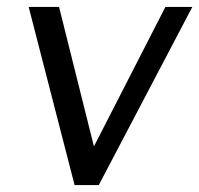

<svg xmlns="http://www.w3.org/2000/svg" viewBox="-20 -536 577 556"><path d="M537 -516H459L252 -112L151 -516H63L196 0H266Z"/></svg>

Font: United Sans
Style: Italic
Weight: 400
Italic angle: -8°
Designer: Pablo Impallari, Rodrigo Fuenzalida (Modified by Dan O. Williams)
Version: Version 1.000;PS 001.000;hotconv 1.0.88;makeotf.lib2.5.64775